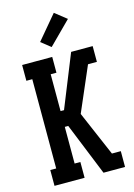

<svg xmlns="http://www.w3.org/2000/svg" viewBox="-143 -1055 786 1128"><g transform="rotate(-15 250.0 -491.5)"><path d="M43 0V-96H79V-639H43V-735H226V-639H191V-415H212L341 -735H472V-639H418L301 -368L418 -96H472V0H341L212 -319H191V-96H226V0ZM238 -792 180 -838 302 -983 373 -927Z"/></g></svg>

Font: Iosevka Curly Slab
Style: Bold
Weight: 700
Monospace: yes
Designer: Belleve Invis
Foundry: Belleve Invis
Version: Version 22.1.2; ttfautohint (v1.8.4)